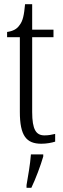

<svg xmlns="http://www.w3.org/2000/svg" viewBox="-20 -678 303 919"><path d="M178 10C204 10 228 5 244 0V-37C226 -33 213 -30 193 -30C153 -30 134 -57 134 -142V-500H236V-536H134V-658H100C95 -606 90 -578 73 -557C61 -539 42 -529 14 -525V-500H75V-143C75 -28 106 10 178 10ZM107 208V221H130C150 180 175 113 187 71V61H128C124 112 115 161 107 208Z"/></svg>

Font: Noto Serif Georgian ExtraCondensed Light
Style: Regular
Weight: 300
Width: 2
Designer: Monotype Design Team, Akaki Razmadze
Foundry: Google LLC
Version: Version 2.003